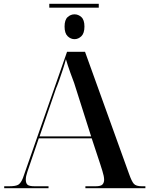

<svg xmlns="http://www.w3.org/2000/svg" viewBox="-20 -985 797 1005"><path d="M2 0H234V-10H162Q133 -10 124 -18Q115 -26 115 -45Q115 -62 123.5 -86.5Q132 -111 137 -126L183 -261H460L504 -128Q507 -118 516 -90Q525 -62 525 -44Q525 -29 516.5 -19.5Q508 -10 480 -10H427V0H741V-10H723Q692 -10 680.5 -23Q669 -36 655 -76L425 -714H331L100 -53Q90 -28 77 -19Q64 -10 27 -10H2ZM187 -271 274 -524Q278 -532 288.5 -561Q299 -590 309.5 -622.5Q320 -655 325 -675Q334 -644 348.5 -603.5Q363 -563 368 -551L457 -271ZM238 -945H497V-965H238ZM370 -780Q390 -780 406 -795.5Q422 -811 422 -846Q422 -881 406 -895.5Q390 -910 370 -910Q350 -910 334 -895.5Q318 -881 318 -846Q318 -811 334 -795.5Q350 -780 370 -780Z"/></svg>

Font: Noto Serif Display Semi
Style: Regular
Weight: 600
Designer: Monotype Design Team
Foundry: Monotype Imaging Inc.
Version: Version 1.900